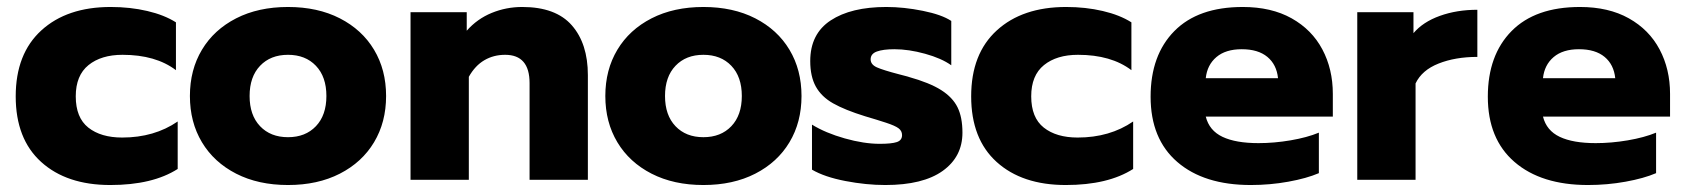

<svg xmlns="http://www.w3.org/2000/svg" viewBox="-20 -515 4829 550"><path d="M25 -239Q25 -361 98.5 -428Q172 -495 297 -495Q353 -495 402 -483.5Q451 -472 484 -451V-314Q426 -358 331 -358Q270 -358 233.5 -328.5Q197 -299 197 -239Q197 -178 233 -149.5Q269 -121 330 -121Q422 -121 489 -167V-31Q417 15 296 15Q171 15 98 -51Q25 -117 25 -239Z M524 -240Q524 -315 558.5 -372.5Q593 -430 656.5 -462.5Q720 -495 805 -495Q890 -495 953.5 -462.5Q1017 -430 1051.5 -372.5Q1086 -315 1086 -240Q1086 -165 1051.5 -107.5Q1017 -50 953.5 -17.5Q890 15 805 15Q720 15 656.5 -17.5Q593 -50 558.5 -107.5Q524 -165 524 -240ZM915 -240Q915 -295 885 -326.5Q855 -358 805 -358Q755 -358 725 -326.5Q695 -295 695 -240Q695 -185 725 -153.5Q755 -122 805 -122Q855 -122 885 -153.5Q915 -185 915 -240Z M1156 -480H1317V-427Q1347 -461 1388.5 -478Q1430 -495 1476 -495Q1572 -495 1618 -442.5Q1664 -390 1664 -300V0H1497V-277Q1497 -358 1427 -358Q1394 -358 1367.5 -342.5Q1341 -327 1323 -295V0H1156Z M1714 -240Q1714 -315 1748.5 -372.5Q1783 -430 1846.5 -462.5Q1910 -495 1995 -495Q2080 -495 2143.5 -462.5Q2207 -430 2241.5 -372.5Q2276 -315 2276 -240Q2276 -165 2241.5 -107.5Q2207 -50 2143.5 -17.5Q2080 15 1995 15Q1910 15 1846.5 -17.5Q1783 -50 1748.5 -107.5Q1714 -165 1714 -240ZM2105 -240Q2105 -295 2075 -326.5Q2045 -358 1995 -358Q1945 -358 1915 -326.5Q1885 -295 1885 -240Q1885 -185 1915 -153.5Q1945 -122 1995 -122Q2045 -122 2075 -153.5Q2105 -185 2105 -240Z M2306 -29V-158Q2345 -134 2400 -118.5Q2455 -103 2500 -103Q2534 -103 2549 -108Q2564 -113 2564 -128Q2564 -140 2554 -147.5Q2544 -155 2518 -163.5Q2492 -172 2458 -182Q2400 -200 2366.5 -219Q2333 -238 2317 -267Q2301 -296 2301 -340Q2301 -418 2359.5 -456.5Q2418 -495 2519 -495Q2569 -495 2623.5 -484Q2678 -473 2705 -455V-328Q2677 -348 2630 -361Q2583 -374 2542 -374Q2510 -374 2492 -367.5Q2474 -361 2474 -345Q2474 -330 2492 -322Q2510 -314 2556 -302Q2587 -294 2582 -295Q2643 -278 2676 -257Q2709 -236 2723 -207.5Q2737 -179 2737 -135Q2737 -66 2680.5 -25.5Q2624 15 2516 15Q2461 15 2401.5 3.5Q2342 -8 2306 -29Z M2762 -239Q2762 -361 2835.5 -428Q2909 -495 3034 -495Q3090 -495 3139 -483.5Q3188 -472 3221 -451V-314Q3163 -358 3068 -358Q3007 -358 2970.5 -328.5Q2934 -299 2934 -239Q2934 -178 2970 -149.5Q3006 -121 3067 -121Q3159 -121 3226 -167V-31Q3154 15 3033 15Q2908 15 2835 -51Q2762 -117 2762 -239Z M3276 -238Q3276 -357 3344 -426Q3412 -495 3540 -495Q3622 -495 3680 -462.5Q3738 -430 3768 -373.5Q3798 -317 3798 -246V-181H3434Q3444 -141 3482 -123Q3520 -105 3585 -105Q3630 -105 3677 -113Q3724 -121 3758 -135V-19Q3723 -4 3670.5 5.5Q3618 15 3563 15Q3429 15 3352.5 -51Q3276 -117 3276 -238ZM3641 -291Q3637 -330 3610.5 -352Q3584 -374 3537 -374Q3491 -374 3464.5 -351.5Q3438 -329 3434 -291Z M3868 -480H4029V-420Q4056 -452 4104.5 -469.5Q4153 -487 4212 -487V-352Q4149 -352 4101 -333Q4053 -314 4035 -276V0H3868Z M4242 -238Q4242 -357 4310 -426Q4378 -495 4506 -495Q4588 -495 4646 -462.5Q4704 -430 4734 -373.5Q4764 -317 4764 -246V-181H4400Q4410 -141 4448 -123Q4486 -105 4551 -105Q4596 -105 4643 -113Q4690 -121 4724 -135V-19Q4689 -4 4636.5 5.5Q4584 15 4529 15Q4395 15 4318.5 -51Q4242 -117 4242 -238ZM4607 -291Q4603 -330 4576.5 -352Q4550 -374 4503 -374Q4457 -374 4430.5 -351.5Q4404 -329 4400 -291Z"/></svg>

Font: Readiness
Style: Bold
Weight: 700
Designer: Katatrad Team
Foundry: CadsonDemak
Version: Version 1.00;January 16, 2020;FontCreator 12.0.0.2550 64-bit